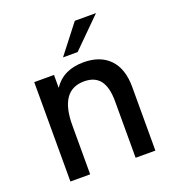

<svg xmlns="http://www.w3.org/2000/svg" viewBox="-128 -796 809 895"><g transform="rotate(-20 276.5 -348.5)"><path d="M68.5 0V-493H166.5V-429Q214.5 -501.5 315.5 -501.5Q398 -501.5 444 -453.8Q490 -406 490 -316V0H392V-280Q392 -350 366.2 -383.5Q340.5 -417 287.5 -417Q166.5 -417 166.5 -243V0ZM234 -555.5 344 -697H449L306.5 -555.5Z"/></g></svg>

Font: HK Grotesk Medium
Style: Regular
Weight: 500
Designer: Alfredo Marco Pradil
Foundry: Hanken Design Co.
Version: Version 3.001;FEAKit 1.0